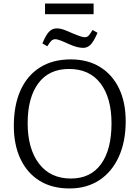

<svg xmlns="http://www.w3.org/2000/svg" viewBox="-20 -1049 787 1083"><path d="M372 14Q273 14 203 -29.5Q133 -73 95.5 -152.5Q58 -232 58 -339Q58 -456 96 -540Q134 -624 206 -669Q278 -714 379 -714Q475 -714 544.5 -671Q614 -628 651.5 -550Q689 -472 689 -365Q689 -250 650 -164.5Q611 -79 540 -32.5Q469 14 372 14ZM380 -42Q491 -42 550 -123.5Q609 -205 609 -353Q609 -497 547 -578.5Q485 -660 369 -660Q256 -660 196 -579Q136 -498 136 -354Q136 -210 200 -126Q264 -42 380 -42ZM450 -779Q433 -779 413.5 -784Q394 -789 365 -802Q309 -828 293 -828Q279 -828 269.5 -819Q260 -810 247 -788L219 -804Q240 -854 258 -871.5Q276 -889 301 -889Q317 -889 335.5 -883Q354 -877 387 -862Q418 -849 434 -844Q450 -839 458 -839Q470 -839 478 -846Q486 -853 502 -880L530 -864Q508 -813 490 -796Q472 -779 450 -779ZM234 -969V-1029H508V-969Z"/></svg>

Font: Literata 12pt Light
Style: Regular
Weight: 300
Designer: Latin by Veronika Burian and Jose Scaglione. Greek by Irene Vlachou. Cyrillic by Vera Evstafieva.
Foundry: TypeTogether
Version: Version 3.002